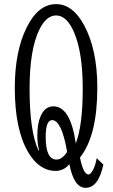

<svg xmlns="http://www.w3.org/2000/svg" viewBox="-20 -799 540 919"><path d="M474.6 -11.2Q451.2 100.1 389.6 100.1Q334 100.1 312 -13.2Q285.2 19 246.6 19Q167.5 19 114.7 -70.8Q50.8 -179.7 50.8 -378.4Q50.8 -552.7 107.4 -667Q162.6 -779.3 248.5 -779.3Q327.1 -779.3 381.3 -680.7Q445.8 -563.5 445.8 -378.9Q445.8 -148.9 362.8 -44.9Q378.9 36.1 403.8 36.1Q413.6 36.1 425.3 14.2Q437 -8.3 442.9 -42ZM167 -81.1Q158.7 -108.9 158.7 -152.3Q158.7 -206.1 173.8 -241.7Q194.3 -290 235.8 -290Q316.9 -290 342.8 -112.8Q376 -199.2 376 -375Q376 -545.4 335.4 -642.1Q300.8 -725.1 248.5 -725.1Q201.7 -725.1 168.5 -657.7Q121.6 -562 121.6 -374.5Q121.6 -168 164.6 -78.1ZM300.8 -75.2Q274.4 -224.1 229.5 -224.1Q198.7 -224.1 198.7 -143.6Q198.7 -35.2 250.5 -35.2Q270 -35.2 286.6 -53.2Q301.8 -69.3 300.8 -75.2Z"/></svg>

Font: BIZ UDMincho
Style: Regular
Weight: 400
Monospace: yes
Designer: TypeBank Co., Ltd.
Foundry: Morisawa Inc.
Version: Version 1.06